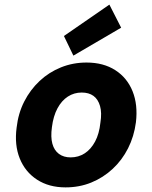

<svg xmlns="http://www.w3.org/2000/svg" viewBox="-20 -800 660 832"><path d="M264 12Q192 12 140.5 -21.5Q89 -55 65.5 -113.5Q42 -172 52 -247Q59 -309 85 -360Q111 -411 151.5 -449Q192 -487 244 -508Q296 -529 355 -529Q428 -529 479.5 -496Q531 -463 554.5 -404.5Q578 -346 569 -270Q561 -209 535 -157.5Q509 -106 468 -68Q427 -30 375.5 -9Q324 12 264 12ZM286 -118Q320 -118 347 -135.5Q374 -153 392 -186.5Q410 -220 415 -268Q422 -311 413.5 -340.5Q405 -370 385 -384.5Q365 -399 334 -399Q301 -399 274 -381.5Q247 -364 229 -330.5Q211 -297 205 -249Q199 -206 207 -177Q215 -148 235.5 -133Q256 -118 286 -118ZM298 -559 257 -644 454 -780 505 -680Z"/></svg>

Font: DM Sans 11pt Black
Style: Italic
Weight: 900
Italic angle: -10°
Version: Version 4.004;gftools[0.9.30]